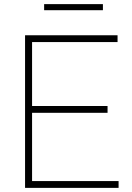

<svg xmlns="http://www.w3.org/2000/svg" viewBox="-20 -911 640 931"><path d="M101.5 0V-740H550V-707H135.5V-33H555V0ZM124 -364V-397H501.5V-364ZM194 -861.5V-891H479V-861.5Z"/></svg>

Font: Encode Sans SC SemiExpanded Thin
Style: Regular
Weight: 250
Width: 6
Designer: Multiple Designers
Foundry: Impallari Type
Version: Version 3.002